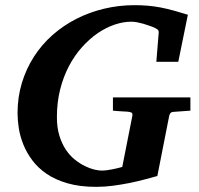

<svg xmlns="http://www.w3.org/2000/svg" viewBox="-20 -707 770 743"><path d="M648.9 -273.9Q642.1 -272.9 639.4 -269.3Q636.7 -265.6 634.8 -258.8L588.9 -25.9Q567.9 -20 540.5 -12.7Q513.2 -5.4 481.9 1Q450.7 7.3 417.7 11.7Q384.8 16.1 353 16.1Q289.1 16.1 241.7 2.4Q194.3 -11.2 160.6 -34.2Q127 -57.1 105 -86.7Q83 -116.2 70.3 -147.9Q57.6 -179.7 52.7 -211.2Q47.9 -242.7 47.9 -269Q47.9 -331.1 64.7 -386.2Q81.5 -441.4 111.6 -488Q141.6 -534.7 183.3 -571.5Q225.1 -608.4 275.4 -634Q325.7 -659.7 382.8 -673.3Q439.9 -687 500 -687Q528.3 -687 553 -684.8Q577.6 -682.6 601.8 -678Q626 -673.3 651.4 -666.3Q676.8 -659.2 707 -649.9L669.9 -467.8H585L594.2 -581.1Q595.2 -589.8 586.7 -595Q578.1 -600.1 567.9 -604Q563 -605.5 554.4 -608.6Q545.9 -611.8 534.9 -615Q523.9 -618.2 511.7 -620.6Q499.5 -623 487.8 -623Q457 -623 423.8 -611.8Q390.6 -600.6 358.6 -578.9Q326.7 -557.1 297.9 -525.1Q269 -493.2 247.3 -452.1Q225.6 -411.1 212.9 -361.3Q200.2 -311.5 200.2 -253.9Q200.2 -213.4 209.7 -182.4Q219.2 -151.4 234.6 -128.2Q250 -105 269.3 -89.6Q288.6 -74.2 307.9 -64.7Q327.1 -55.2 344.2 -51Q361.3 -46.9 373 -46.9Q382.8 -46.9 394 -48.3Q405.3 -49.8 416 -52Q426.8 -54.2 436.5 -56.6Q446.3 -59.1 453.1 -61L492.2 -258.8Q493.7 -268.1 489.3 -271Q484.9 -273.9 473.1 -274.9Q464.4 -274.9 455.1 -275.9Q446.8 -276.4 436.8 -277.1Q426.8 -277.8 417 -278.8V-330.1H716.8V-278.8Z"/></svg>

Font: Charis SIL
Style: Bold Italic
Weight: 700
Italic angle: -11°
Foundry: SIL International
Version: Version 4.112